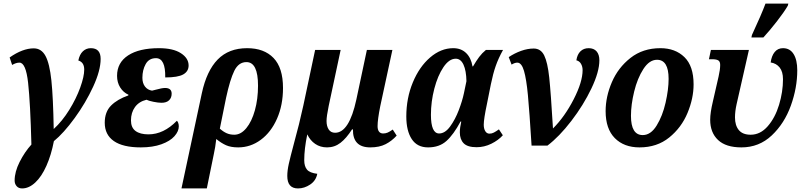

<svg xmlns="http://www.w3.org/2000/svg" viewBox="-20 -816 4519 1076"><path d="M62 196Q62 147 90 91.5Q118 36 156 -6Q150 -239 137.5 -352Q125 -465 89 -465Q70 -465 48 -452L34 -494Q107 -545 169 -545Q212 -545 235 -502.5Q258 -460 268 -365Q278 -270 281 -93Q329 -137 368 -200Q407 -263 429.5 -325Q452 -387 452 -426Q452 -467 419 -477Q426 -511 444.5 -528.5Q463 -546 489 -546Q544 -546 544 -486Q544 -421 502 -330Q460 -239 398.5 -154.5Q337 -70 282 -25Q267 53 240 113.5Q213 174 177.5 207Q142 240 104 240Q84 240 73 227Q62 214 62 196Z M567 -128Q567 -189 602.5 -224.5Q638 -260 699 -281L700 -285Q671 -298 653.5 -326Q636 -354 636 -391Q636 -465 698 -505.5Q760 -546 871 -546Q950 -546 993.5 -518Q1037 -490 1037 -449Q1037 -416 1007 -399Q977 -382 906 -382Q908 -490 854 -490Q815 -490 796.5 -457Q778 -424 778 -380Q778 -350 792.5 -331Q807 -312 832 -308L852 -313Q888 -323 905 -323Q942 -323 942 -291Q942 -268 927.5 -254Q913 -240 885 -240Q867 -240 840 -245.5Q813 -251 801 -257Q759 -247 736.5 -216Q714 -185 714 -141Q714 -101 739.5 -82Q765 -63 812 -63Q897 -63 971 -139Q975 -137 978.5 -128Q982 -119 982 -108Q982 -80 957.5 -52.5Q933 -25 884.5 -7.5Q836 10 769 10Q669 10 618 -25.5Q567 -61 567 -128Z M1111 -293Q1138 -419 1200 -482.5Q1262 -546 1365 -546Q1460 -546 1513 -491Q1566 -436 1566 -323Q1566 -227 1532.5 -151Q1499 -75 1441.5 -32.5Q1384 10 1315 10Q1274 10 1247 -2Q1220 -14 1192 -37Q1187 9 1178 49L1139 240H997ZM1426 -336Q1426 -468 1361 -468Q1317 -468 1293 -419Q1269 -370 1247 -268L1212 -95Q1231 -78 1250 -69.5Q1269 -61 1293 -61Q1330 -61 1360.5 -98Q1391 -135 1408.5 -198Q1426 -261 1426 -336Z M1590 170Q1590 140 1598.5 102Q1607 64 1626 -7Q1658 -123 1680 -225L1746 -536H1889L1822 -222Q1810 -164 1810 -138Q1810 -109 1822 -90.5Q1834 -72 1858 -72Q1937 -72 1977 -258L2036 -536H2179L2111 -221Q2096 -146 2096 -109Q2096 -89 2104 -78.5Q2112 -68 2127 -68Q2141 -68 2152.5 -73Q2164 -78 2181 -90L2203 -56Q2176 -26 2141 -8Q2106 10 2055 10Q1956 10 1958 -91H1953Q1921 -41 1888 -15.5Q1855 10 1813 10Q1775 10 1746.5 -9.5Q1718 -29 1702 -63Q1685 19 1685 82Q1685 116 1700.5 134.5Q1716 153 1758 158Q1751 196 1718.5 218Q1686 240 1650 240Q1590 240 1590 170Z M2257 -163Q2257 -266 2293.5 -354Q2330 -442 2390.5 -494Q2451 -546 2520 -546Q2564 -546 2592 -519Q2620 -492 2628 -444H2631Q2649 -475 2665.5 -497Q2682 -519 2703 -536H2799Q2773 -489 2758 -446Q2743 -403 2731 -344L2709 -234Q2691 -149 2691 -117Q2691 -95 2699.5 -81Q2708 -67 2723 -67Q2736 -67 2747.5 -73Q2759 -79 2776 -91L2798 -58Q2773 -30 2733.5 -10.5Q2694 9 2651 9Q2600 9 2578.5 -13Q2557 -35 2557 -74Q2557 -101 2565 -135H2561Q2522 -62 2482 -26Q2442 10 2379 10Q2318 10 2287.5 -36.5Q2257 -83 2257 -163ZM2580 -294 2594 -361Q2593 -420 2577.5 -453.5Q2562 -487 2534 -487Q2497 -487 2465 -439.5Q2433 -392 2414 -319Q2395 -246 2395 -173Q2395 -68 2441 -68Q2474 -68 2502.5 -107Q2531 -146 2551 -198.5Q2571 -251 2580 -294Z M2879 -465Q2865 -465 2847 -454L2831 -496Q2864 -518 2900.5 -531Q2937 -544 2971 -544Q3011 -544 3030 -505Q3049 -466 3058 -381.5Q3067 -297 3079 -96Q3145 -162 3195 -259.5Q3245 -357 3245 -423Q3245 -443 3236 -458.5Q3227 -474 3210 -478Q3215 -511 3233 -528.5Q3251 -546 3279 -546Q3308 -546 3323.5 -528Q3339 -510 3339 -478Q3339 -414 3294.5 -320.5Q3250 -227 3182 -138.5Q3114 -50 3048 0H2959Q2947 -193 2938.5 -283Q2930 -373 2916.5 -419Q2903 -465 2879 -465Z M3374 -193Q3374 -274 3409 -355.5Q3444 -437 3513.5 -491.5Q3583 -546 3681 -546Q3764 -546 3815.5 -496Q3867 -446 3867 -343Q3867 -265 3833 -183Q3799 -101 3730.5 -45.5Q3662 10 3564 10Q3477 10 3425.5 -42Q3374 -94 3374 -193ZM3727 -374Q3727 -481 3662 -481Q3619 -481 3585.5 -429Q3552 -377 3534 -303Q3516 -229 3516 -167Q3516 -59 3582 -59Q3627 -59 3660 -112.5Q3693 -166 3710 -240.5Q3727 -315 3727 -374Z M3960 -145Q3960 -184 3975 -247L4007 -387Q4016 -426 4016 -452Q4016 -471 4005.5 -477.5Q3995 -484 3971 -484H3953L3964 -536H4177L4108 -232Q4099 -192 4099 -158Q4099 -113 4120.5 -87Q4142 -61 4187 -61Q4241 -61 4282.5 -108.5Q4324 -156 4346 -228.5Q4368 -301 4368 -372Q4368 -414 4349.5 -437.5Q4331 -461 4299 -466Q4304 -503 4321.5 -524.5Q4339 -546 4368 -546Q4407 -546 4427.5 -513Q4448 -480 4448 -422Q4448 -324 4412 -224Q4376 -124 4305 -57Q4234 10 4135 10Q4048 10 4004 -31.5Q3960 -73 3960 -145ZM4194 -620Q4247 -734 4270 -796H4398L4395 -784Q4374 -748 4334 -696.5Q4294 -645 4258 -606H4191Z"/></svg>

Font: Noto Serif Narrow
Style: Bold Italic
Weight: 700
Width: 4
Italic angle: -12°
Designer: Monotype Design Team
Foundry: Monotype Imaging Inc.
Version: Version 1.001